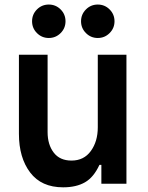

<svg xmlns="http://www.w3.org/2000/svg" viewBox="-20 -801 644 837"><path d="M62.5 -562.5V-217.7Q62.5 -113.5 111.5 -49Q160.4 15.6 255.2 15.6Q312.5 15.6 350.5 -6.3Q388.5 -28.1 413.5 -82.3H421.9V0H531.2V-562.5H406.3V-245.8Q406.3 -184.4 376 -142.7Q345.8 -101 291.7 -101Q240.6 -101 214.1 -135.9Q187.5 -170.8 187.5 -225V-562.5ZM119.8 -708.3Q119.8 -738.5 141.1 -759.9Q162.5 -781.2 192.7 -781.2Q222.9 -781.2 244.3 -759.9Q265.6 -738.5 265.6 -708.3Q265.6 -678.1 244.3 -656.8Q222.9 -635.4 192.7 -635.4Q162.5 -635.4 141.1 -656.8Q119.8 -678.1 119.8 -708.3ZM333.3 -708.3Q333.3 -738.5 354.7 -759.9Q376 -781.2 406.2 -781.2Q436.5 -781.2 457.8 -759.9Q479.2 -738.5 479.2 -708.3Q479.2 -678.1 457.8 -656.8Q436.5 -635.4 406.2 -635.4Q376 -635.4 354.7 -656.8Q333.3 -678.1 333.3 -708.3Z"/></svg>

Font: Vladivostok Bold
Style: Regular
Weight: 700
Width: 4
Designer: Michael Sharanda
Foundry: Michael Sharanda
Version: Version 1.005